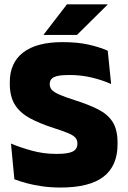

<svg xmlns="http://www.w3.org/2000/svg" viewBox="-20 -847 586 882"><path d="M258 14.5Q214 14.5 175 9Q136 3.5 103.5 -5.2Q71 -14 46 -23.5L30.5 -187.5Q70.5 -170.5 125 -155.2Q179.5 -140 239.5 -140Q293 -140 314.2 -151Q335.5 -162 335.5 -186.5V-188.5Q335.5 -205 325.2 -215.8Q315 -226.5 291 -236.2Q267 -246 226.5 -259Q161 -280 116 -304.8Q71 -329.5 48 -366.8Q25 -404 25 -462V-469.5Q25 -559 86.8 -606.2Q148.5 -653.5 267 -653.5Q336.5 -653.5 387.2 -642Q438 -630.5 475 -614L490.5 -461Q450.5 -479 401.5 -490.8Q352.5 -502.5 298.5 -502.5Q263 -502.5 243.2 -497.8Q223.5 -493 216 -483.8Q208.5 -474.5 208.5 -461V-459.5Q208.5 -445.5 217.8 -434.8Q227 -424 251.5 -413Q276 -402 321.5 -387.5Q386.5 -367 430.8 -344.5Q475 -322 497.5 -286.8Q520 -251.5 520 -191.5V-184.5Q520 -85 455.5 -35.2Q391 14.5 258 14.5ZM287.5 -827H474V-825.5L333.5 -686.5H180.5V-688Z"/></svg>

Font: Anek Latin ExtraBold
Style: Regular
Weight: 800
Designer: Yesha Goshar
Foundry: Ek Type
Version: Version 1.003